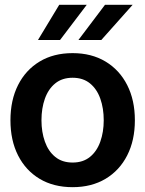

<svg xmlns="http://www.w3.org/2000/svg" viewBox="-20 -776 610 807"><path d="M285.2 10.7Q205.1 10.7 146.5 -24.4Q87.9 -59.6 55.9 -122.8Q23.9 -186 23.9 -270.5Q23.9 -355 55.9 -418.5Q87.9 -481.9 146.5 -517.3Q205.1 -552.7 285.2 -552.7Q364.7 -552.7 423.6 -517.3Q482.4 -481.9 514.6 -418.5Q546.9 -355 546.9 -270.5Q546.9 -186 514.6 -122.8Q482.4 -59.6 423.6 -24.4Q364.7 10.7 285.2 10.7ZM285.2 -92.8Q329.1 -92.8 358.2 -116.5Q387.2 -140.1 401.6 -180.7Q416 -221.2 416 -270.5Q416 -320.8 401.6 -361.3Q387.2 -401.9 358.2 -425.5Q329.1 -449.2 285.2 -449.2Q241.2 -449.2 212.2 -425.5Q183.1 -401.9 168.7 -361.3Q154.3 -320.8 154.3 -270.5Q154.3 -221.2 168.7 -180.7Q183.1 -140.1 212.2 -116.5Q241.2 -92.8 285.2 -92.8ZM309.6 -607.9 421.4 -755.9H537.6L405.8 -607.9ZM139.6 -607.9 229 -755.9H344.7L232.4 -607.9Z"/></svg>

Font: Inter Tight SemiBold
Style: Regular
Weight: 600
Designer: Rasmus Andersson
Foundry: rsms
Version: Version 3.004; ttfautohint (v1.8.4.7-5d5b)